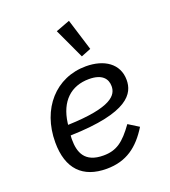

<svg xmlns="http://www.w3.org/2000/svg" viewBox="-143 -885 886 1002"><g transform="rotate(-20 300.0 -384.5)"><path d="M277.3 12.1C388.1 12.1 457.7 -41.2 515.3 -134.6L457.7 -170.5C399.9 -89.8 358 -58.9 285.5 -58.9C180.8 -58.9 158.7 -122.9 158.7 -193.2C158.7 -195.7 158.7 -206 159.8 -215.9C486.2 -224.8 533.4 -315 533.4 -388.5C533.4 -479 458.5 -528.1 357.2 -528.1C190 -528.1 71.7 -396.3 71.7 -209.2C71.7 -61.8 145.6 12.1 277.3 12.1ZM166.2 -272.4 167.3 -282.7C182.5 -397.4 248.9 -459.9 349.8 -459.9C422.2 -459.9 448.5 -426.1 448.5 -384.9C448.5 -336.3 412.6 -280.5 166.2 -272.4ZM277.7 -751.8 355.8 -583.8 410.2 -605.5 355.8 -781.2Z"/></g></svg>

Font: Margiela Mono Italic Text It
Style: Regular
Weight: 400
Designer: Mike Abbink, Paul van der Laan, Pieter van Rosmalen
Foundry: Bold Monday
Version: Version 2.003 2021